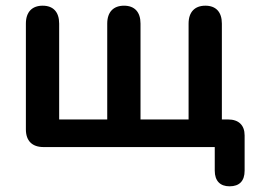

<svg xmlns="http://www.w3.org/2000/svg" viewBox="-20 -517 901 675"><path d="M787 138C822 138 840 119 840 83V-41C840 -77 819 -97 782 -97H760V-434C760 -475 739 -497 702 -497C665 -497 643 -475 643 -434V-97H474V-434C474 -475 453 -497 416 -497C379 -497 357 -475 357 -434V-97H188V-434C188 -475 167 -497 130 -497C93 -497 71 -475 71 -434V-62C71 -22 93 0 133 0H735V83C735 119 754 138 787 138Z"/></svg>

Font: SN Pro SemiBold
Style: Regular
Weight: 600
Designer: Tobias Whetton
Foundry: Supernotes
Version: Version 1.003;Glyphs 3.3 (3324)